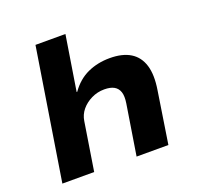

<svg xmlns="http://www.w3.org/2000/svg" viewBox="-124 -838 997 970"><g transform="rotate(-20 375.0 -352.5)"><path d="M51 0 163 -705H324L277 -410H280Q319 -465 373 -489.5Q427 -514 492 -514Q560 -514 602.5 -488Q645 -462 661 -410Q677 -358 664 -278L621 0H450L493 -270Q499 -308 491.5 -330.5Q484 -353 464.5 -364Q445 -375 412 -375Q375 -375 342.5 -359Q310 -343 289 -317.5Q268 -292 263 -259L222 0Z"/></g></svg>

Font: Nunito Sans 7pt SemiExpanded ExtraBold
Style: Italic
Weight: 800
Width: 6
Italic angle: -9°
Designer: Vernon Adams
Foundry: Vernon Adams
Version: Version 3.101;gftools[0.9.27]